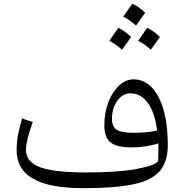

<svg xmlns="http://www.w3.org/2000/svg" viewBox="-20 -983 969 1009"><path d="M811 -135.7Q812 -157.2 812.3 -182.4Q812.5 -207.5 812.5 -229.5Q745.6 -208.5 671.9 -208.5Q593.3 -208.5 560.8 -234.6Q528.3 -260.7 528.3 -324.2Q528.3 -390.6 549.3 -445.3Q570.3 -500 605.2 -533Q640.1 -565.9 682.1 -565.9Q737.3 -565.9 777.6 -523.7Q817.9 -481.4 839.8 -404.1Q861.8 -326.7 861.8 -220.7Q861.8 -131.3 818.1 -82.3Q774.4 -33.2 677 -13.7Q579.6 5.9 418 5.9Q240.7 5.9 154.1 -43.5Q67.4 -92.8 67.4 -193.8Q67.4 -231.9 73.7 -268.3Q80.1 -304.7 95.7 -360.4L152.3 -341.8Q116.2 -241.7 116.2 -195.8Q116.2 -132.3 190.2 -104.5Q264.2 -76.7 433.6 -76.7Q592.8 -76.7 691.7 -94Q790.5 -111.3 811 -135.7ZM805.7 -297.4Q793.5 -392.1 756.8 -442.4Q720.2 -492.7 663.6 -492.7Q637.7 -492.7 616 -474.6Q594.2 -456.5 581.3 -426.3Q568.4 -396 568.4 -358.9Q568.4 -317.4 592.8 -301.3Q617.2 -285.2 681.2 -285.2Q758.3 -285.2 805.7 -297.4ZM772.5 -721.7Q740.7 -751 706.1 -768.6Q729 -800.8 752.9 -836.4Q782.7 -825.2 820.3 -788.6Q798.3 -756.8 772.5 -721.7ZM554.7 -768.6Q572.8 -793.9 601.6 -836.4Q631.8 -824.2 668.9 -788.6Q657.7 -772 645.8 -755.6Q633.8 -739.3 621.1 -721.7Q591.8 -749 554.7 -768.6ZM627.9 -895.5Q658.2 -938 674.8 -963.4Q707 -951.2 742.7 -915.5Q731 -898.9 719.5 -883.1Q708 -867.2 694.8 -848.6Q664.1 -876.5 627.9 -895.5Z"/></svg>

Font: Pinar-DS1-FD Regular
Style: Regular
Weight: 400
Designer: Amin Abedi
Version: Version 3.000